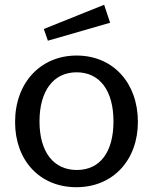

<svg xmlns="http://www.w3.org/2000/svg" viewBox="-20 -772 639 802"><path d="M299 10C452 10 556 -103 556 -263C556 -425 453 -540 300 -540C150 -540 43 -427 43 -262C43 -102 146 10 299 10ZM301 -62C203 -62 145 -138 145 -265C145 -392 203 -470 300 -470C397 -470 454 -393 454 -265C454 -137 398 -62 301 -62ZM415 -752 163 -651 180 -602 440 -677Z"/></svg>

Font: Bisquit Text
Style: Regular
Weight: 400
Version: Version 1.004;Glyphs 3.2.3 (3260)